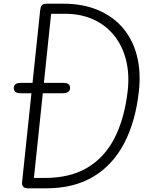

<svg xmlns="http://www.w3.org/2000/svg" viewBox="-20 -1024 804 1044"><path d="M131.5 0Q114 0 106.2 -9Q98.5 -18 100 -33L198.5 -969Q200.5 -986.5 207.2 -995.2Q214 -1004 236.5 -1004H322.5Q430 -1004 512.2 -969.5Q594.5 -935 648.2 -871.8Q702 -808.5 724.5 -720.8Q747 -633 735 -526.5Q717 -363.5 655.5 -245.5Q594 -127.5 488.2 -63.8Q382.5 0 230.5 0ZM164.5 -56.5H225Q362 -56.5 456 -112.8Q550 -169 603.8 -275.2Q657.5 -381.5 674.5 -531Q684.5 -620.5 665.5 -696.8Q646.5 -773 601.8 -829.5Q557 -886 489 -917.5Q421 -949 333 -949H258ZM91.5 -517Q73 -517 64 -524Q55 -531 55 -546Q55 -559.5 64.8 -566.5Q74.5 -573.5 94 -573.5H323Q342.5 -573.5 351.8 -566.8Q361 -560 361 -546Q361 -531.5 350.5 -524.2Q340 -517 320.5 -517Z"/></svg>

Font: Edu SA Hand
Style: Regular
Weight: 400
Designer: Tina and Corey Anderson, Eben Sorkin, Mirko Velimirovic
Foundry: Google for Education
Version: Version 2.000